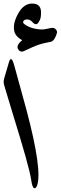

<svg xmlns="http://www.w3.org/2000/svg" viewBox="-72 -1034 333 1055"><path d="M-23 -692Q-10 -735 7 -672L74 -428Q161 -100 132 -15Q125 3 116 0Q105 -3 99 -48Q93 -86 68.5 -173.5Q44 -261 2 -396L-48 -562Q-55 -583 -49 -603ZM209 -805Q158 -795 136 -787Q114 -779 59 -753Q42 -745 30 -760Q12 -783 50 -813Q18 -831 9 -854Q-6 -898 27 -958Q60 -1019 112 -1014Q149 -1011 153 -975Q154 -957 152.5 -944.5Q151 -932 147 -924Q138 -907 135 -905Q122 -895 109 -910Q95 -926 80 -927Q64 -928 57 -919Q52 -910 60 -903Q96 -874 159 -872Q170 -872 188 -876Q198 -878 205 -879.5Q212 -881 217 -881Q228 -881 236 -871Q243 -862 241 -853Q228 -810 209 -805Z"/></svg>

Font: Amiri
Style: Bold Italic
Weight: 700
Italic angle: 10°
Designer: Khaled Hosny
Version: Version 0.113